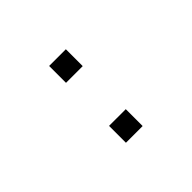

<svg xmlns="http://www.w3.org/2000/svg" viewBox="-105 -674 861 861"><g transform="rotate(-45 325.0 -243.5)"><path d="M272 -380V-487H378V-380ZM272 0V-107H378V0Z"/></g></svg>

Font: Azeret Mono Thin Light
Style: Regular
Weight: 300
Version: Version 1.002